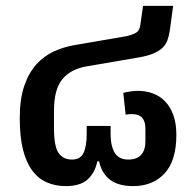

<svg xmlns="http://www.w3.org/2000/svg" viewBox="-20 -619 655 651"><path d="M203 12Q168 12 139 -0.5Q110 -13 89.5 -40.5Q69 -68 58 -111.5Q47 -155 47 -218Q47 -284 62.5 -328.5Q78 -373 104 -401.5Q130 -430 163.5 -445Q197 -460 232 -466L407 -496Q430 -501 442 -508.5Q454 -516 456 -536L465 -599H567L556 -517Q553 -497 547.5 -482Q542 -467 530 -456Q518 -445 498.5 -437Q479 -429 449 -424L274 -394Q220 -385 191.5 -350.5Q163 -316 163 -243V-185Q163 -123 178.5 -100.5Q194 -78 224 -78Q253 -78 263.5 -101Q274 -124 274 -166V-192H355V-166Q355 -124 369 -101Q383 -78 415 -78Q444 -78 458.5 -94Q473 -110 473 -139V-183Q473 -232 429 -232Q425 -232 420 -232Q415 -232 406 -230L398 -304Q409 -307 422.5 -309Q436 -311 447 -311Q475 -311 499 -302Q523 -293 540.5 -274.5Q558 -256 568 -228Q578 -200 578 -162Q578 -74 538 -31Q498 12 432 12Q380 12 352 -10.5Q324 -33 316 -72H310Q302 -33 277 -10.5Q252 12 203 12Z"/></svg>

Font: IBM Plex Sans Thai Medm
Style: Regular
Weight: 500
Designer: Mike Abbink, Paul van der Laan, Pieter van Rosmalen, Ben Mitchell, Mark Frömberg
Foundry: Bold Monday
Version: Version 1.2